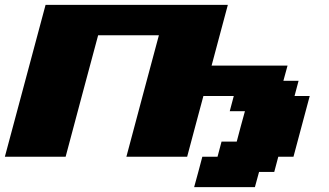

<svg xmlns="http://www.w3.org/2000/svg" viewBox="-20 -645 1352 790"><path d="M778.8 125H1028.8L1045.9 62.5H1108.4L1125 0H1187.5Q1198.7 -42 1220.9 -125Q1243.2 -208 1254.4 -250H1191.9L1208.5 -312.5H1146L1163.1 -375H850.6Q861.8 -416.5 884 -500Q906.2 -583.5 917.5 -625H167.5Q139.6 -520.5 83.7 -312.3Q27.8 -104 0 0H250Q272 -83 316.7 -250Q361.3 -417 383.8 -500H633.8Q611.3 -417 566.7 -250Q522 -83 500 0H750Q761.2 -42 783.4 -125.2Q805.7 -208.5 816.9 -250H941.9L925.3 -187.5H987.8Q981.9 -167 970.7 -125.2Q959.5 -83.5 954.1 -62.5H891.6L875 0H812.5Q807.1 21 795.9 62.5Q784.7 104 778.8 125Z"/></svg>

Font: Faithful 32x
Style: BoldOblique
Weight: 400
Foundry: Faithful Resource Pack
Version: Version 1.0; January 27, 2023